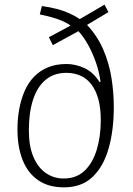

<svg xmlns="http://www.w3.org/2000/svg" viewBox="-20 -791 571 825"><path d="M255 14Q188 14 143.5 -17Q99 -48 77 -104Q55 -160 55 -235Q55 -280 62.5 -321.5Q70 -363 85.5 -399Q101 -435 126 -461Q151 -487 185.5 -501.5Q220 -516 266 -516Q304 -516 342.5 -498.5Q381 -481 408 -438L412 -440Q406 -483 392 -523Q378 -563 359 -597.5Q340 -632 317 -657L207 -597L190 -631L283 -681Q267 -693 245.5 -702Q224 -711 200 -717.5Q176 -724 151 -729L160 -765Q196 -760 224.5 -752.5Q253 -745 277.5 -734Q302 -723 323 -709L429 -771L446 -739L354 -684Q399 -636 424 -577.5Q449 -519 459 -456Q469 -393 469 -331Q469 -232 447 -154Q425 -76 378 -31Q331 14 255 14ZM254 -24Q308 -24 343 -57Q378 -90 395.5 -147Q413 -204 413 -275Q413 -327 402.5 -365Q392 -403 372.5 -428.5Q353 -454 325.5 -466Q298 -478 265 -478Q212 -478 176 -448Q140 -418 122 -362.5Q104 -307 104 -231Q104 -163 123.5 -117Q143 -71 177 -47.5Q211 -24 254 -24Z"/></svg>

Font: Literata 18pt ExtraLight
Style: Italic
Weight: 250
Italic angle: -2°
Designer: Latin by Veronika Burian and Jose Scaglione. Greek by Irene Vlachou. Cyrillic by Vera Evstafieva
Foundry: TypeTogether
Version: Version 3.103;gftools[0.9.29]